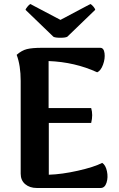

<svg xmlns="http://www.w3.org/2000/svg" viewBox="-20 -936 594 956"><path d="M315 -753Q306 -748 280.5 -748Q255 -748 246 -753L107 -887Q108 -892 116.5 -902.5Q125 -913 131 -916L281 -837L430 -916Q437 -913 445.5 -902.5Q454 -892 454 -887ZM489 -125Q506 -114 512.5 -83.5Q519 -53 510.5 -26.5Q502 0 481 0H163Q128 0 105.5 -19Q83 -38 83 -71V-533Q83 -610 63 -663Q88 -685 114 -691.5Q140 -698 190 -698H479Q497 -698 500.5 -671Q504 -644 493 -614Q482 -584 464 -576Q353 -627 222 -632V-398H434Q444 -364 434 -324H223V-66Q288 -68 368 -86Q448 -104 489 -125Z"/></svg>

Font: Arima Koshi Bold
Style: Regular
Weight: 700
Designer: Joana Correia and Natanael Gama
Foundry: NDISCOVER
Version: Version 1.019;PS 001.019;hotconv 1.0.88;makeotf.lib2.5.64775